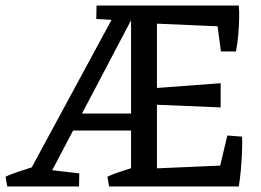

<svg xmlns="http://www.w3.org/2000/svg" viewBox="-40 -670 939 690"><path d="M-14 0 -20 -35Q-6 -42 17.5 -50Q41 -58 60 -64Q79 -70 79 -70L80 0ZM104 0 107 -63 245 -47 244 0ZM352 0 346 -35Q360 -42 383.5 -50Q407 -58 426 -64Q445 -70 445 -70L446 0ZM818 0 743 -40 777 -183 830 -179Q831 -153 829.5 -119Q828 -85 825 -53.5Q822 -22 818 0ZM402 -596 306 -602 307 -650H462ZM754 -485 738 -605 818 -650Q820 -634 819.5 -606.5Q819 -579 816.5 -547.5Q814 -516 808 -485ZM37 0 387 -647 444 -622 117 0ZM223 -201V-262H514V-201ZM431 0V-650H524V0ZM753 -284 513 -294V-353L753 -371ZM801 -573 500 -586 425 -650H818ZM425 0 500 -64 801 -77 818 0Z"/></svg>

Font: Eczar
Style: Regular
Weight: 400
Designer: Vaibhav Singh
Foundry: Rosetta Type Foundry
Version: Version 2.000